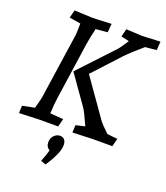

<svg xmlns="http://www.w3.org/2000/svg" viewBox="-169 -825 1031 1189"><g transform="rotate(20 347.0 -231.0)"><path d="M363 -44 423 -58Q387 -139 370 -164L237 -353L447 -577Q458 -588 496 -646L443 -658L456 -710Q541 -705 557 -705Q583 -705 653 -709L681 -710L677 -653L603 -646Q579 -626 545.5 -595.5Q512 -565 494 -546L333 -371L503 -129Q517 -108 568 -60L636 -53L622 0H495Q474 0 361 5ZM11 -44 91 -60Q108 -121 110 -135L174 -572Q176 -596 176 -646L102 -658L115 -710Q210 -705 230 -705Q258 -705 332 -709L359 -710L354 -653L277 -646Q261 -578 255 -538L201 -165Q194 -119 192 -60L279 -53L265 0H143Q122 0 9 5ZM239 236Q260 183 266 158Q241 143 241 113Q241 84 258.5 67Q276 50 297 50Q316 50 326.5 62.5Q337 75 337 98Q337 151 272 248Z"/></g></svg>

Font: Andada Pro
Style: Italic
Weight: 400
Italic angle: -7°
Designer: Carolina Giovagnoli
Foundry: Huerta Tipografica
Version: Version 3.005; ttfautohint (v1.8.4)